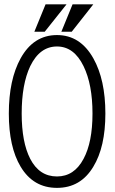

<svg xmlns="http://www.w3.org/2000/svg" viewBox="-20 -867 540 903"><path d="M293 -846.7H194.3L141.6 -717.8H190.4ZM418.9 -846.7H321.3L268.6 -717.8H317.4ZM248 -648.4Q328.1 -648.4 373 -555.7Q415 -469.7 415 -333Q415 -198.2 373 -120.1Q329.1 -37.1 248 -37.1Q165 -37.1 122.1 -120.1Q82 -198.2 82 -333Q82 -470.7 122.1 -555.7Q167 -648.4 248 -648.4ZM248 -702.1Q137.7 -702.1 77.1 -592.8Q21.5 -492.2 21.5 -333Q21.5 -175.8 77.1 -83Q136.7 16.6 248 16.6Q359.4 16.6 418.9 -83Q475.6 -175.8 475.6 -333Q475.6 -492.2 418.9 -592.8Q357.4 -702.1 248 -702.1Z"/></svg>

Font: GulimChe
Style: Regular
Weight: 400
Monospace: yes
Version: Version 2.21